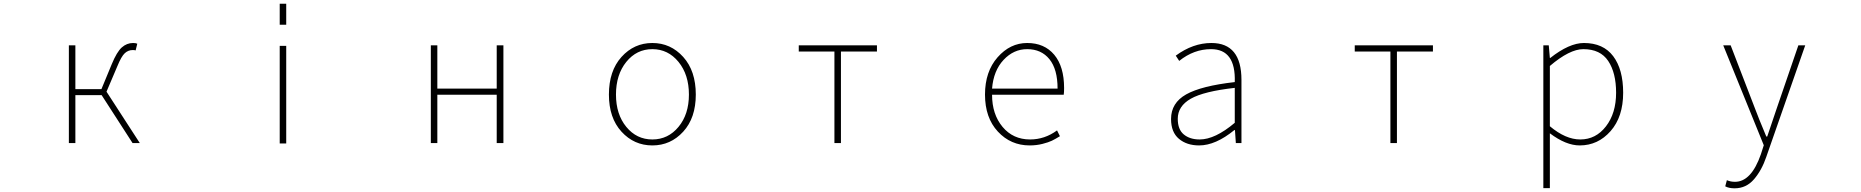

<svg xmlns="http://www.w3.org/2000/svg" viewBox="-20 -772 10040 1036"><path d="M554.7 -277.3 734.4 0H695.3L528.3 -258.8H386.7V0H351.6V-527.3H386.7V-291H527.3L583 -425.8Q610.4 -492.2 637.2 -516.1Q664.1 -540 698.2 -540Q712.9 -540 720.7 -536.1L711.9 -500Q706.1 -502 696.3 -502Q671.9 -502 653.3 -484.9Q634.8 -467.8 613.3 -415Z M1489.3 -638.7V-752H1524.4V-638.7ZM1489.3 2V-524.4H1524.4V2Z M2304.7 0V-527.3H2339.8V-293.9H2660.2V-527.3H2696.3V0H2660.2V-260.7H2339.8V0Z M3265.6 -261.7Q3265.6 -389.6 3333.5 -464.8Q3401.4 -540 3500 -540Q3598.6 -540 3666.5 -464.8Q3734.4 -389.6 3734.4 -261.7Q3734.4 -135.7 3666.5 -61.5Q3598.6 12.7 3500 12.7Q3401.4 12.7 3333.5 -61.5Q3265.6 -135.7 3265.6 -261.7ZM3697.3 -261.7Q3697.3 -369.1 3641.1 -438Q3585 -506.8 3500 -506.8Q3415 -506.8 3359.4 -438Q3303.7 -369.1 3303.7 -261.7Q3303.7 -155.3 3359.4 -87.4Q3415 -19.5 3500 -19.5Q3585 -19.5 3641.1 -87.4Q3697.3 -155.3 3697.3 -261.7Z M4482.4 0V-494.1H4290V-527.3H4711.9V-494.1H4517.6V0Z M5536.1 12.7Q5433.6 12.7 5364.3 -62Q5294.9 -136.7 5294.9 -261.7Q5294.9 -385.7 5362.8 -462.9Q5430.7 -540 5522.5 -540Q5615.2 -540 5668.5 -476.6Q5721.7 -413.1 5721.7 -296.9Q5721.7 -273.4 5719.7 -260.7H5333Q5333 -155.3 5389.6 -87.4Q5446.3 -19.5 5538.1 -19.5Q5617.2 -19.5 5683.6 -68.4L5699.2 -37.1Q5673.8 -21.5 5655.8 -12.7Q5637.7 -3.9 5605 4.4Q5572.3 12.7 5536.1 12.7ZM5333 -293.9H5686.5Q5686.5 -398.4 5642.6 -452.6Q5598.6 -506.8 5522.5 -506.8Q5449.2 -506.8 5395 -448.7Q5340.8 -390.6 5333 -293.9Z M6450.2 12.7Q6383.8 12.7 6341.3 -22.9Q6298.8 -58.6 6298.8 -129.9Q6298.8 -216.8 6380.4 -262.7Q6461.9 -308.6 6642.6 -329.1Q6648.4 -506.8 6514.6 -506.8Q6421.9 -506.8 6342.8 -443.4L6324.2 -471.7Q6417 -540 6516.6 -540Q6678.7 -540 6678.7 -340.8V0H6648.4L6643.6 -70.3H6640.6Q6539.1 12.7 6450.2 12.7ZM6453.1 -19.5Q6536.1 -19.5 6642.6 -109.4V-297.9Q6475.6 -279.3 6405.3 -239.3Q6335 -199.2 6335 -130.9Q6335 -73.2 6367.7 -46.4Q6400.4 -19.5 6453.1 -19.5Z M7482.4 0V-494.1H7290V-527.3H7711.9V-494.1H7517.6V0Z M8342.8 -416V-90.8Q8427.7 -19.5 8506.8 -19.5Q8590.8 -19.5 8645.5 -90.3Q8700.2 -161.1 8700.2 -271.5Q8700.2 -378.9 8657.7 -442.9Q8615.2 -506.8 8523.4 -506.8Q8449.2 -506.8 8342.8 -416ZM8307.6 243.2V-527.3H8336.9L8342.8 -459H8344.7Q8447.3 -540 8526.4 -540Q8630.9 -540 8684.6 -468.8Q8738.3 -397.5 8738.3 -271.5Q8738.3 -141.6 8670.4 -64.5Q8602.5 12.7 8503.9 12.7Q8429.7 12.7 8342.8 -52.7V243.2Z M9339.8 244.1Q9308.6 244.1 9289.1 233.4L9297.9 200.2Q9317.4 209 9341.8 209Q9429.7 209 9481.4 60.5L9497.1 11.7L9278.3 -527.3H9318.4L9451.2 -182.6Q9465.8 -142.6 9510.7 -35.2H9515.6Q9537.1 -96.7 9565.4 -182.6L9683.6 -527.3H9720.7L9510.7 74.2Q9486.3 146.5 9444.3 195.3Q9402.3 244.1 9339.8 244.1Z"/></svg>

Font: GenEi Gothic M ExtraLight
Style: Regular
Weight: 200
Designer: o_tamon (Modified); [Source Han Sans]
Ryoko NISHIZUKA  (kana & ideographs); Paul D. Hunt (Latin, Greek & Cyrillic); Wenl
Version: Version 1.1a;Original Version 1.004